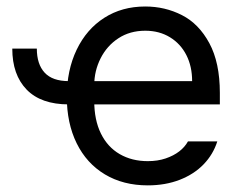

<svg xmlns="http://www.w3.org/2000/svg" viewBox="-20 -557 736 588"><path d="M190.4 -308.6V-237.3Q105.5 -237.3 61.5 -282.7Q17.6 -328.1 17.6 -408.2H92.8Q92.8 -360.4 116.7 -334.5Q140.6 -308.6 190.4 -308.6ZM184.6 -260.7Q184.6 -341.8 214.8 -404.8Q245.1 -467.8 299.3 -502.4Q353.5 -537.1 424.8 -537.1Q485.4 -537.1 537.1 -510.7Q588.9 -484.4 621.1 -424.8Q653.3 -365.2 653.3 -272.5V-237.3H243.2V-308.6H568.4Q568.4 -353.5 550.8 -388.2Q533.2 -422.9 500.5 -442.9Q467.8 -462.9 424.8 -462.9Q377.9 -462.9 342.8 -439.9Q307.6 -417 288.1 -378.4Q268.6 -339.8 268.6 -295.9V-248Q268.6 -189.5 289.1 -147.9Q309.6 -106.4 346.7 -85Q383.8 -63.5 432.6 -63.5Q462.9 -63.5 487.3 -71.8Q511.7 -80.1 528.8 -93.3Q545.9 -106.4 555.7 -124H645.5Q632.8 -84 603.5 -53.7Q574.2 -23.4 530.3 -6.3Q486.3 10.7 432.6 10.7Q357.4 10.7 301.3 -22.9Q245.1 -56.6 214.8 -118.2Q184.6 -179.7 184.6 -260.7Z"/></svg>

Font: Pretendard JP Variable
Style: Regular
Weight: 400
Designer: Base glyphs from Inter by Rasmus Andersson; Hangul glyphs from Noto Sans CJK(Source Han Sans) by Jang Soo-young and Kang
Foundry: Kil Hyung-jin
Version: Version 1.307;Glyphs 3.2 (3192)